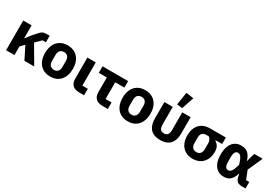

<svg xmlns="http://www.w3.org/2000/svg" viewBox="56 -1872 4223 2939"><g transform="rotate(30 2167.5 -402.0)"><path d="M393 0 283 -219 217 -153V0H69V-525H217V-300H223L290 -388L369 -477Q395 -506 419.5 -515.5Q444 -525 484 -525H536V-410H475L381 -316L566 0Z M852 12Q775 12 720 -21.5Q665 -55 635.5 -117Q606 -179 606 -263Q606 -348 635.5 -409Q665 -470 720 -503.5Q775 -537 852 -537Q929 -537 984 -503.5Q1039 -470 1068.5 -409Q1098 -348 1098 -263Q1098 -179 1068.5 -117Q1039 -55 984 -21.5Q929 12 852 12ZM852 -105Q896 -105 920 -132.5Q944 -160 944 -209V-316Q944 -366 920 -393Q896 -420 852 -420Q809 -420 784.5 -393Q760 -366 760 -316V-209Q760 -160 784.5 -132.5Q809 -105 852 -105Z M1447 -115V0H1359Q1283 0 1243 -39Q1203 -78 1203 -153V-525H1351V-115Z M1867 0H1769Q1693 0 1653 -39Q1613 -78 1613 -153V-410H1471V-525H1923V-410H1761V-115H1867Z M2223 12Q2146 12 2091 -21.5Q2036 -55 2006.5 -117Q1977 -179 1977 -263Q1977 -348 2006.5 -409Q2036 -470 2091 -503.5Q2146 -537 2223 -537Q2300 -537 2355 -503.5Q2410 -470 2439.5 -409Q2469 -348 2469 -263Q2469 -179 2439.5 -117Q2410 -55 2355 -21.5Q2300 12 2223 12ZM2223 -105Q2267 -105 2291 -132.5Q2315 -160 2315 -209V-316Q2315 -366 2291 -393Q2267 -420 2223 -420Q2180 -420 2155.5 -393Q2131 -366 2131 -316V-209Q2131 -160 2155.5 -132.5Q2180 -105 2223 -105Z M2712 -525V-210Q2712 -175 2721 -151.5Q2730 -128 2748.5 -116.5Q2767 -105 2796 -105Q2825 -105 2843.5 -116.5Q2862 -128 2871 -151.5Q2880 -175 2880 -210V-525H3028V-239Q3028 -156 3002 -100Q2976 -44 2924.5 -16Q2873 12 2796 12Q2719 12 2667.5 -16Q2616 -44 2590 -100Q2564 -156 2564 -239V-525ZM2919 -796 2846 -579 2751 -593 2786 -816Z M3651 -410H3536V-402Q3575 -378 3595 -342Q3615 -306 3615 -247Q3615 -171 3585.5 -112.5Q3556 -54 3501 -21Q3446 12 3369 12Q3292 12 3237 -21.5Q3182 -55 3152.5 -115.5Q3123 -176 3123 -257Q3123 -342 3152.5 -401.5Q3182 -461 3237 -493Q3292 -525 3369 -525H3651ZM3417 -410H3369Q3326 -410 3301.5 -385Q3277 -360 3277 -310V-209Q3277 -160 3301.5 -132.5Q3326 -105 3369 -105Q3413 -105 3437 -132.5Q3461 -160 3461 -209V-310Q3461 -343 3449.5 -368.5Q3438 -394 3417 -410Z M4301 -115V0H4242Q4184 0 4155 -23Q4126 -46 4114 -104L4105 -148H4102Q4086 -95 4062 -59.5Q4038 -24 4003 -6Q3968 12 3919 12Q3855 12 3808.5 -19.5Q3762 -51 3736.5 -112Q3711 -173 3711 -262Q3711 -351 3736.5 -412.5Q3762 -474 3808.5 -505.5Q3855 -537 3919 -537Q3968 -537 4004.5 -520Q4041 -503 4066.5 -467.5Q4092 -432 4108 -377H4112L4130 -448L4153 -525H4301L4185 -266L4245 -115ZM3932 -108Q3948 -108 3962.5 -117.5Q3977 -127 3990 -147Q4003 -167 4014 -199L4036 -263L4014 -326Q4003 -358 3990 -378Q3977 -398 3962.5 -407.5Q3948 -417 3932 -417Q3899 -417 3882 -389.5Q3865 -362 3865 -302V-223Q3865 -163 3882 -135.5Q3899 -108 3932 -108Z"/></g></svg>

Font: IBM Plex Sans
Style: Bold
Weight: 700
Designer: Mike Abbink, Paul van der Laan, Pieter van Rosmalen
Foundry: Bold Monday
Version: Version 3.201